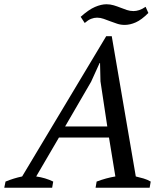

<svg xmlns="http://www.w3.org/2000/svg" viewBox="-69 -882 763 902"><path d="M176 0H-49L-43 -29Q-4 -45 35 -53L430 -712H456L569 -53Q587 -49 605.5 -43.5Q624 -38 639 -29L634 0H380L385 -29Q430 -46 473 -53L443 -236H208L101 -53Q144 -47 181 -29ZM237 -288H435L403 -500L401 -586H399L359 -498ZM628 -821Q596 -789 569 -777Q542 -765 517 -765Q498 -765 481.5 -770.5Q465 -776 449 -782Q433 -788 418 -793.5Q403 -799 387 -799Q373 -799 359 -793.5Q345 -788 329 -774L310 -803Q348 -837 377.5 -849.5Q407 -862 431 -862Q449 -862 465.5 -857Q482 -852 497 -846Q512 -840 527 -835Q542 -830 558 -830Q571 -830 585 -834.5Q599 -839 615 -850Z"/></svg>

Font: PTSerifItalic
Style: Italic
Weight: 400
Italic angle: -12°
Designer: A.Korolkova, O.Umpeleva, V.Yefimov
Foundry: ParaType Ltd
Version: Version 1.000W OFL